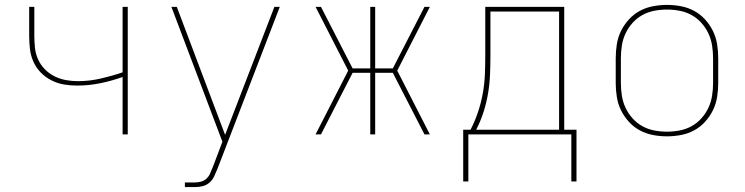

<svg xmlns="http://www.w3.org/2000/svg" viewBox="-20 -548 3040 783"><path d="M480 0V-234Q435 -218 388.5 -208.5Q342 -199 295 -199Q267 -199 240.5 -203.5Q214 -208 189.5 -220.5Q165 -233 146 -252.5Q127 -272 116 -297Q105 -322 102 -349Q99 -376 99 -403V-520H120V-403Q120 -379 122.5 -354Q125 -329 135 -306.5Q145 -284 162.5 -266Q180 -248 202 -237Q224 -226 248.5 -221.5Q273 -217 298 -217Q344 -217 390 -227.5Q436 -238 480 -253V-520H501V0Z M734 215V196H775Q788 196 800.5 192.5Q813 189 822.5 180Q832 171 837 159Q842 147 847 135V134Q848 134 848 133.5Q848 133 848 133L887 30L679 -520H701L898 2L1099 -520H1121L867 140Q861 155 854 170Q847 185 835 196Q823 207 807 211Q791 215 775 215Z M1733 0H1711L1582 -251H1510V0H1490V-251H1418L1289 0H1267L1400 -260L1267 -520H1289L1418 -269H1490V-520H1510V-269H1582L1711 -520H1733L1600 -260Z M1890 192H1869V-19H1899Q1917 -54 1929.5 -91.5Q1942 -129 1949 -168Q1956 -207 1957.5 -246.5Q1959 -286 1959 -325V-520H2281V-19H2331V192H2310V0H1890ZM2260 -19V-501H1980V-325Q1980 -286 1978.5 -246.5Q1977 -207 1970.5 -168Q1964 -129 1952 -91.5Q1940 -54 1922 -19Z M2700 8Q2671 8 2642.5 2.5Q2614 -3 2589 -16.5Q2564 -30 2544.5 -51.5Q2525 -73 2512.5 -98.5Q2500 -124 2495.5 -152.5Q2491 -181 2491 -210V-310Q2491 -339 2495.5 -367.5Q2500 -396 2512.5 -421.5Q2525 -447 2544.5 -468.5Q2564 -490 2589 -503.5Q2614 -517 2642.5 -522.5Q2671 -528 2700 -528Q2729 -528 2757.5 -522.5Q2786 -517 2811 -503.5Q2836 -490 2855.5 -468.5Q2875 -447 2887.5 -421.5Q2900 -396 2904.5 -367.5Q2909 -339 2909 -310V-210Q2909 -181 2904.5 -152.5Q2900 -124 2887.5 -98.5Q2875 -73 2855.5 -51.5Q2836 -30 2811 -16.5Q2786 -3 2757.5 2.5Q2729 8 2700 8ZM2700 -11Q2726 -11 2752 -16Q2778 -21 2800.5 -33.5Q2823 -46 2840.5 -65.5Q2858 -85 2869 -108.5Q2880 -132 2884 -158Q2888 -184 2888 -210V-310Q2888 -336 2884 -362Q2880 -388 2869 -411.5Q2858 -435 2840.5 -454.5Q2823 -474 2800.5 -486.5Q2778 -499 2752 -504Q2726 -509 2700 -509Q2674 -509 2648 -504Q2622 -499 2599.5 -486.5Q2577 -474 2559.5 -454.5Q2542 -435 2531 -411.5Q2520 -388 2516 -362Q2512 -336 2512 -310V-210Q2512 -184 2516 -158Q2520 -132 2531 -108.5Q2542 -85 2559.5 -65.5Q2577 -46 2599.5 -33.5Q2622 -21 2648 -16Q2674 -11 2700 -11Z"/></svg>

Font: Iosevka SS04 Thin Extended
Style: Regular
Weight: 100
Width: 7
Monospace: yes
Designer: Belleve Invis
Foundry: Belleve Invis
Version: Version 19.0.0; ttfautohint (v1.8.4)